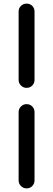

<svg xmlns="http://www.w3.org/2000/svg" viewBox="-20 -801 295 1062"><path d="M127 -315Q109 -315 96 -328Q83 -341 83 -359V-737Q83 -756 96 -768.5Q109 -781 127 -781Q146 -781 158.5 -768.5Q171 -756 171 -737V-359Q171 -341 158.5 -328Q146 -315 127 -315ZM127 241Q109 241 96 228Q83 215 83 197V-181Q83 -199 96 -212Q109 -225 127 -225Q146 -225 158.5 -212Q171 -199 171 -181V197Q171 215 158.5 228Q146 241 127 241Z"/></svg>

Font: Hanken
Style: Book
Weight: 400
Designer: Alfredo Marco Pradil
Foundry: Hanken Design Co.
Version: Version 2.06 2014